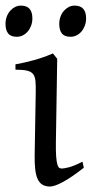

<svg xmlns="http://www.w3.org/2000/svg" viewBox="-22 -663 337 698"><path d="M282.7 -53.2Q237.8 -18.1 207 -1.5Q176.3 15.1 160.2 15.1Q143.1 15.1 132.1 8.3Q121.1 1.5 114.7 -12.5Q108.4 -26.4 106 -48.1Q103.5 -69.8 104 -99.1L107.9 -326.7Q108.4 -352.1 106.9 -368.2Q105.5 -384.3 98.4 -393.6Q91.3 -402.8 76.2 -406.2Q61 -409.7 34.2 -409.7V-429.2Q65.9 -434.6 102.1 -444.6Q138.2 -454.6 170.4 -468.8L186 -449.2L181.2 -147.9Q180.7 -114.3 182.1 -94.7Q183.6 -75.2 186.5 -65.2Q189.5 -55.2 193.6 -52.7Q197.8 -50.3 203.1 -50.3Q210.4 -50.3 228.8 -54.9Q247.1 -59.6 277.8 -75.2L282.7 -53.2ZM291 -596.2Q291 -582.5 286.6 -570.3Q282.2 -558.1 274.7 -549.1Q267.1 -540 256.8 -534.7Q246.6 -529.3 234.4 -529.3Q212.4 -529.3 202.9 -541.5Q193.4 -553.7 193.4 -576.2Q193.4 -589.8 197.8 -602.1Q202.1 -614.3 210 -623.3Q217.8 -632.3 227.8 -637.5Q237.8 -642.6 249.5 -642.6Q291 -642.6 291 -596.2ZM95.7 -596.2Q95.7 -582.5 91.3 -570.3Q86.9 -558.1 79.3 -549.1Q71.8 -540 61.5 -534.7Q51.3 -529.3 39.1 -529.3Q17.1 -529.3 7.6 -541.5Q-2 -553.7 -2 -576.2Q-2 -589.8 2.4 -602.1Q6.8 -614.3 14.6 -623.3Q22.5 -632.3 32.5 -637.5Q42.5 -642.6 54.2 -642.6Q95.7 -642.6 95.7 -596.2Z"/></svg>

Font: Gentium
Style: Regular
Weight: 400
Designer: J. Victor Gaultney
Version: Version 1.03; 2011; OFL 1.1 release